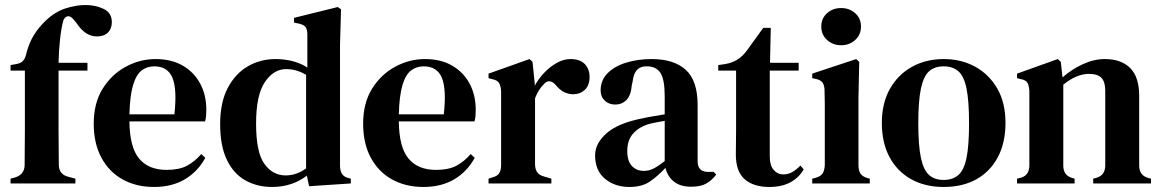

<svg xmlns="http://www.w3.org/2000/svg" viewBox="-20 -730 4620 764"><path d="M22 0V-19L37 -23Q77 -34 78 -72Q78 -107 78.5 -141.5Q79 -176 79 -210V-449H22V-471L44 -475Q64 -478 73 -489.5Q82 -501 86 -522Q97 -562 115.5 -591.5Q134 -621 160 -646Q197 -682 239 -696Q281 -710 321 -710Q360 -710 392.5 -694.5Q425 -679 425 -642Q425 -616 409.5 -600.5Q394 -585 365 -585Q319 -585 284 -639L272 -653Q260 -668 248 -665Q236 -662 231 -645Q223 -613 218.5 -570Q214 -527 213 -480H328V-449H213V-210Q213 -176 213.5 -142.5Q214 -109 214 -75Q214 -35 254 -26L280 -19V0Z M599 -495Q662 -495 707 -469Q752 -443 776.5 -397.5Q801 -352 801 -293Q801 -280 800 -268.5Q799 -257 796 -247H495Q496 -144 533.5 -99Q571 -54 643 -54Q693 -54 724 -70.5Q755 -87 781 -117L797 -102Q767 -47 715.5 -16.5Q664 14 593 14Q522 14 468 -16Q414 -46 383.5 -102.5Q353 -159 353 -238Q353 -320 388.5 -377Q424 -434 480.5 -464.5Q537 -495 599 -495ZM594 -466Q565 -466 543.5 -449.5Q522 -433 509.5 -391.5Q497 -350 495 -275H674Q685 -376 666 -421Q647 -466 594 -466Z M1062 14Q1003 14 956 -12.5Q909 -39 882.5 -94.5Q856 -150 856 -236Q856 -322 886 -379.5Q916 -437 966 -466Q1016 -495 1076 -495Q1112 -495 1145 -486.5Q1178 -478 1203 -461V-591Q1203 -612 1196.5 -621.5Q1190 -631 1170 -636L1150 -640V-659L1324 -702L1337 -693L1333 -552V-71Q1333 -52 1340 -39.5Q1347 -27 1365 -22L1376 -19V0L1210 11L1201 -31Q1174 -10 1139 2Q1104 14 1062 14ZM1117 -32Q1160 -32 1198 -60V-432Q1161 -455 1118 -455Q1069 -455 1034 -403.5Q999 -352 999 -238Q999 -124 1032 -78Q1065 -32 1117 -32Z M1671 -495Q1734 -495 1779 -469Q1824 -443 1848.5 -397.5Q1873 -352 1873 -293Q1873 -280 1872 -268.5Q1871 -257 1868 -247H1567Q1568 -144 1605.5 -99Q1643 -54 1715 -54Q1765 -54 1796 -70.5Q1827 -87 1853 -117L1869 -102Q1839 -47 1787.5 -16.5Q1736 14 1665 14Q1594 14 1540 -16Q1486 -46 1455.5 -102.5Q1425 -159 1425 -238Q1425 -320 1460.5 -377Q1496 -434 1552.5 -464.5Q1609 -495 1671 -495ZM1666 -466Q1637 -466 1615.5 -449.5Q1594 -433 1581.5 -391.5Q1569 -350 1567 -275H1746Q1757 -376 1738 -421Q1719 -466 1666 -466Z M1924 0V-19L1939 -24Q1959 -29 1966.5 -41Q1974 -53 1974 -73V-366Q1973 -388 1966 -399.5Q1959 -411 1939 -415L1924 -419V-437L2087 -495L2099 -484L2108 -396V-389Q2123 -417 2146 -441Q2169 -465 2196 -480Q2223 -495 2250 -495Q2288 -495 2307 -475Q2326 -455 2326 -424Q2326 -390 2307 -372.5Q2288 -355 2261 -355Q2221 -355 2192 -391L2190 -393Q2180 -405 2167.5 -406.5Q2155 -408 2143 -394Q2133 -384 2124.5 -370.5Q2116 -357 2109 -339V-77Q2109 -58 2117 -45.5Q2125 -33 2144 -28L2174 -19V0Z M2484 14Q2427 14 2387.5 -18.5Q2348 -51 2348 -112Q2348 -160 2394.5 -200.5Q2441 -241 2541 -260Q2558 -264 2580.5 -267.5Q2603 -271 2625 -275V-346Q2625 -414 2608 -440Q2591 -466 2554 -466H2551Q2528 -466 2514.5 -451.5Q2501 -437 2497 -404L2494 -391Q2491 -351 2473 -332.5Q2455 -314 2428 -314Q2403 -314 2386.5 -329.5Q2370 -345 2370 -370Q2370 -411 2398 -439Q2426 -467 2472.5 -481Q2519 -495 2573 -495Q2662 -495 2709 -452Q2756 -409 2756 -312V-89Q2756 -46 2797 -46H2820L2830 -35Q2812 -12 2790 0.5Q2768 13 2730 13Q2687 13 2661.5 -7.5Q2636 -28 2628 -62Q2596 -28 2565 -7Q2534 14 2484 14ZM2542 -50Q2562 -50 2580 -59Q2598 -68 2625 -89V-249Q2599 -245 2572 -239Q2529 -229 2502.5 -202Q2476 -175 2476 -129Q2476 -89 2494.5 -69.5Q2513 -50 2542 -50Z M3041 14Q2979 14 2943.5 -16.5Q2908 -47 2908 -116Q2908 -140 2908.5 -161.5Q2909 -183 2909 -212V-449H2838V-471L2865 -475Q2894 -480 2914.5 -493Q2935 -506 2952 -529L3017 -619H3047L3044 -480H3158V-449H3043V-108Q3043 -72 3058.5 -54Q3074 -36 3097 -36Q3117 -36 3133 -45.5Q3149 -55 3165 -71L3178 -56Q3159 -23 3125 -4.5Q3091 14 3041 14Z M3327 -550Q3294 -550 3271 -571Q3248 -592 3248 -624Q3248 -657 3271 -677.5Q3294 -698 3327 -698Q3360 -698 3383 -677.5Q3406 -657 3406 -624Q3406 -592 3383 -571Q3360 -550 3327 -550ZM3212 0V-19L3227 -23Q3247 -29 3254 -41Q3261 -53 3262 -73V-257Q3262 -288 3262 -314.5Q3262 -341 3261 -369Q3261 -389 3253.5 -400.5Q3246 -412 3226 -416L3212 -419V-437L3387 -495L3399 -484L3396 -342V-72Q3396 -52 3403.5 -40Q3411 -28 3430 -22L3441 -19V0Z M3735 14Q3661 14 3605.5 -17Q3550 -48 3519.5 -105Q3489 -162 3489 -241Q3489 -320 3521.5 -377Q3554 -434 3609.5 -464.5Q3665 -495 3735 -495Q3805 -495 3860.5 -464.5Q3916 -434 3948.5 -377.5Q3981 -321 3981 -241Q3981 -162 3950.5 -104.5Q3920 -47 3865 -16.5Q3810 14 3735 14ZM3735 -14Q3771 -14 3793.5 -33.5Q3816 -53 3826 -102Q3836 -151 3836 -239Q3836 -328 3826 -377.5Q3816 -427 3793.5 -446.5Q3771 -466 3735 -466Q3699 -466 3677 -446.5Q3655 -427 3644.5 -377.5Q3634 -328 3634 -239Q3634 -151 3644.5 -102Q3655 -53 3677 -33.5Q3699 -14 3735 -14Z M4027 0V-19L4043 -23Q4076 -33 4076 -72V-367Q4075 -388 4069 -399.5Q4063 -411 4043 -415L4027 -419V-437L4189 -495L4201 -484L4208 -422Q4244 -454 4288.5 -474.5Q4333 -495 4376 -495Q4442 -495 4477.5 -459Q4513 -423 4513 -349V-71Q4513 -32 4549 -22L4560 -19V0H4330V-19L4345 -23Q4378 -34 4378 -72V-369Q4378 -404 4363 -420Q4348 -436 4313 -436Q4264 -436 4211 -393V-71Q4211 -32 4246 -22L4256 -19V0Z"/></svg>

Font: DM Serif Text
Style: Regular
Weight: 400
Designer: Colophon Foundry, Frank Grießhammer
Foundry: Colophon Foundry
Version: Version 5.200; ttfautohint (v1.8.3)